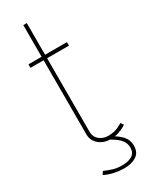

<svg xmlns="http://www.w3.org/2000/svg" viewBox="-224 -743 742 950"><g transform="rotate(-30 147.5 -268.0)"><path d="M286 -24Q286 -24 273.5 -16.5Q261 -9 240 -2Q219 5 191 5Q167 5 146.5 -5Q126 -15 113.5 -33Q101 -51 101 -75V-499H26V-519H101V-700H121V-519H246V-499H121V-75Q123 -46 144 -30.5Q165 -15 191 -15Q226 -15 250 -27Q274 -39 275 -40ZM180 164Q155 164 125.5 158Q96 152 70 139L81 122Q105 132 127 139Q149 146 177 146Q216 146 236.5 132Q257 118 257 90Q257 61 237.5 40.5Q218 20 180 0L200 -8Q236 12 256.5 34.5Q277 57 277 90Q277 129 249.5 146.5Q222 164 180 164Z"/></g></svg>

Font: Raleway Thin
Style: Regular
Weight: 100
Designer: Matt McInerney, Pablo Impallari, Rodrigo Fuenzalida
Foundry: Matt McInerney, Pablo Impallari, Rodrigo Fuenzalida
Version: Version 4.026